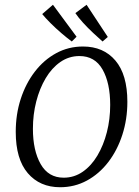

<svg xmlns="http://www.w3.org/2000/svg" viewBox="-20 -774 581 805"><path d="M232 11Q147 11 96.5 -48Q46 -107 46 -221Q46 -295 67 -359.5Q88 -424 126 -473.5Q164 -523 215.5 -551Q267 -579 328 -579Q414 -579 464 -520Q514 -461 514 -347Q514 -274 493 -209Q472 -144 434 -94.5Q396 -45 344.5 -17Q293 11 232 11ZM247 -29Q291 -29 327 -54Q363 -79 388.5 -122Q414 -165 428 -219.5Q442 -274 442 -334Q442 -426 410 -482.5Q378 -539 313 -539Q269 -539 233 -514Q197 -489 171.5 -446Q146 -403 132 -348.5Q118 -294 118 -234Q118 -143 150.5 -86Q183 -29 247 -29ZM432 -619 410 -600Q393 -615 370.5 -636Q348 -657 328 -679Q308 -701 296 -719L343 -754ZM301 -620 281 -600Q262 -614 238 -634.5Q214 -655 192 -677Q170 -699 157 -715L202 -754Z"/></svg>

Font: Rasa Light
Style: Italic
Weight: 300
Italic angle: -7.10001°
Designer: Anna Giedrys (Yrsa+Rasa design), David Brezina (Yrsa art-direction, Rasa art-direction, design)
Foundry: Rosetta Type Foundry
Version: Version 2.004